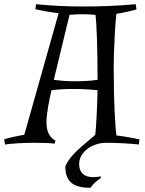

<svg xmlns="http://www.w3.org/2000/svg" viewBox="-74 -682 693 917"><path d="M98 -662 95 -638C124 -631 177 -622 206 -619L42 -38C19 -35 -32 -24 -54 -17L-50 8C-13 3 41 0 91 0C123 0 164 1 187 4L191 -10C156 -30 148 -62 148 -101C148 -139 162 -210 172 -251C208 -256 245 -257 281 -257C316 -257 357 -255 392 -251C390 -160 385 -72 381 -38L333 3C294 36 254 72 238 113C238 190 281 215 358 215C372 195 386 183 407 169V160C396 163 381 164 370 164C329 164 304 143 304 102C304 40 371 0 433 0C479 0 543 3 589 8L592 -16C563 -23 512 -32 482 -35C477 -72 469 -184 469 -354C469 -448 477 -579 482 -616C505 -619 556 -630 578 -637L574 -662C491 -654 408 -651 325 -651C242 -651 181 -654 98 -662ZM281 -294C249 -294 215 -296 183 -301C183 -301 189 -325 199 -367L258 -611C279 -613 301 -614 322 -614C343 -614 361 -613 382 -611C387 -577 392 -456 392 -301C357 -295 316 -294 281 -294Z"/></svg>

Font: Almendra
Style: Regular
Weight: 400
Designer: Ana Sanfelippo
Foundry: Ana Sanfelippo
Version: Version 1.003